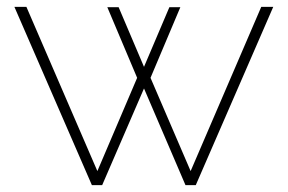

<svg xmlns="http://www.w3.org/2000/svg" viewBox="-20 -540 840 560"><path d="M742 -520H777L551 0H521L400 -282L278 0H248L22 -520H57L264 -41L380 -313L293 -519H326L400 -345L474 -519H506L419 -313L536 -41Z"/></svg>

Font: Raleway ExtraLight
Style: Regular
Weight: 200
Designer: Matt McInerney, Pablo Impallari, Rodrigo Fuenzalida
Foundry: Matt McInerney, Pablo Impallari, Rodrigo Fuenzalida
Version: Version 4.026